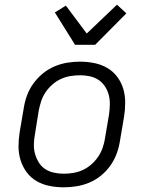

<svg xmlns="http://www.w3.org/2000/svg" viewBox="-20 -791 640 819"><path d="M252 8Q221 8 191 2Q161 -4 136 -18.5Q111 -33 94 -56Q77 -79 68 -107Q59 -135 59 -166Q59 -197 64 -228L81 -328Q85 -355 94.5 -382Q104 -409 121.5 -433.5Q139 -458 162 -477Q185 -496 212 -507.5Q239 -519 266.5 -523.5Q294 -528 321 -528Q352 -528 382 -522Q412 -516 437 -501.5Q462 -487 479.5 -464Q497 -441 505.5 -413Q514 -385 514 -354Q514 -323 509 -292L492 -192Q488 -165 478.5 -138Q469 -111 452 -86.5Q435 -62 412 -43Q389 -24 362 -12.5Q335 -1 307 3.5Q279 8 252 8ZM252 -50Q272 -50 293 -53.5Q314 -57 333.5 -66Q353 -75 370 -90Q387 -105 399 -123Q411 -141 418 -161Q425 -181 428 -202L445 -302Q448 -323 448.5 -344.5Q449 -366 444 -385.5Q439 -405 428 -422Q417 -439 400.5 -450Q384 -461 363.5 -465.5Q343 -470 322 -470Q302 -470 280.5 -466.5Q259 -463 239.5 -454Q220 -445 203 -430Q186 -415 174 -397Q162 -379 155.5 -359Q149 -339 145 -318L129 -218Q125 -197 124.5 -175.5Q124 -154 129.5 -134.5Q135 -115 145.5 -98Q156 -81 172.5 -70Q189 -59 210 -54.5Q231 -50 252 -50ZM300 -600 214 -738 261 -767 350 -648 479 -771 519 -734 386 -600Z"/></svg>

Font: Iosevka Aile Light
Style: Italic
Weight: 300
Italic angle: -9°
Designer: Belleve Invis
Foundry: Belleve Invis
Version: Version 31.1.0; ttfautohint (v1.8.4)